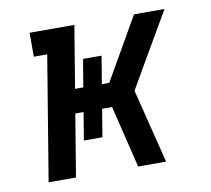

<svg xmlns="http://www.w3.org/2000/svg" viewBox="-64 -591 728 663"><g transform="rotate(-10 300.0 -260.0)"><path d="M55 0 127 -436H80V-520H237L201 -302H230L246 -399H311L295 -302H321L446 -520H553L402 -260L467 0H369L316 -218H281L265 -121H200L216 -218H187L151 0Z"/></g></svg>

Font: Iosevka Etoile Medium
Style: Italic
Weight: 500
Italic angle: -9°
Designer: Belleve Invis
Foundry: Belleve Invis
Version: Version 22.1.2; ttfautohint (v1.8.4)